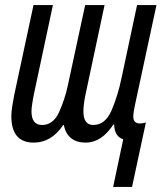

<svg xmlns="http://www.w3.org/2000/svg" viewBox="-20 -556 656 762"><path d="M504 186 559 -70Q546 -66 536 -66Q509 -66 509 -93Q509 -110 516 -141L601 -536H524L462 -245Q448 -177 423 -118.5Q398 -60 350 -60Q311 -60 311 -114Q311 -126 313 -143Q315 -160 319 -179L395 -536H318L249 -216Q237 -160 214 -110Q191 -60 147 -60Q105 -60 105 -114Q105 -136 116 -189L190 -536H113L36 -177Q32 -155 28.5 -133.5Q25 -112 25 -95Q25 10 114 10Q184 10 231 -60H233Q248 10 320 10Q383 10 430 -62H433Q434 -15 469 -3L429 186Z"/></svg>

Font: Noto Sans Display Condensed
Style: Italic
Weight: 400
Width: 3
Designer: Monotype Design team
Foundry: Monotype Imaging Inc.
Version: 1.000